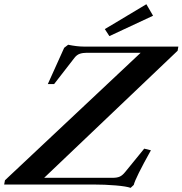

<svg xmlns="http://www.w3.org/2000/svg" viewBox="-81 -887 877 923"><path d="M444.8 -713.4 422.9 -747.1 622.6 -866.7 654.8 -811.5ZM546.9 16.1Q526.9 8.8 475.1 4.4Q423.3 0 367.7 0H-61L-57.1 -20.5L595.2 -633.3H336.9Q316.9 -633.3 302.5 -628.4Q288.1 -623.5 276.9 -608.9L179.2 -482.9H148.9L227.5 -657.2L246.6 -671.9Q289.6 -663.1 320.8 -663.1H776.4L772.9 -643.1L131.3 -32.2H460.9Q482.4 -32.2 495.4 -38.3Q508.3 -44.4 521.5 -61L612.3 -172.4L644.5 -164.6Q569.8 -30.8 562 2Z"/></svg>

Font: Elstob SemiBold
Style: Italic
Weight: 600
Italic angle: -20°
Designer: Peter S. Baker
Version: Version 1.015